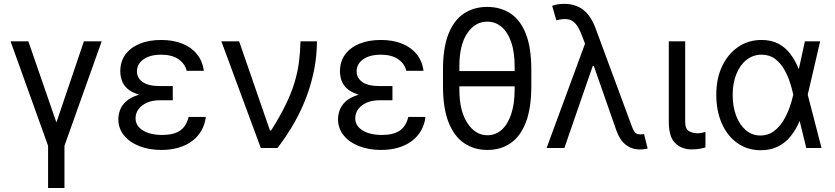

<svg xmlns="http://www.w3.org/2000/svg" viewBox="-20 -757 4273 982"><path d="M34.1 -545.5H125L268.5 -130.7L409.1 -545.5H500L309.7 -11.4V204.5H225.9V-11.4Z M789.8 -284.1H863.6V-244.3H798.3Q759.9 -244.3 731.9 -231.9Q703.8 -219.5 688.6 -198.7Q673.3 -177.9 673.3 -152Q673.3 -113.6 710.6 -90.2Q747.9 -66.8 809.7 -66.8Q869.3 -66.8 901.6 -89.5Q933.9 -112.2 944.6 -159.1H1032.7Q1028.1 -120.7 1010.3 -89.5Q992.5 -58.2 963.1 -36Q933.6 -13.8 893.8 -2Q854 9.9 805.4 9.9Q742.2 9.9 692.3 -9.8Q642.4 -29.5 613.8 -65Q585.2 -100.5 585.2 -147.7Q585.2 -169.4 593.6 -193.2Q601.9 -217 623.8 -237.6Q645.6 -258.2 685.9 -271.1Q726.2 -284.1 789.8 -284.1ZM863.6 -261.4H789.8Q727.6 -261.4 689.1 -273.4Q650.6 -285.5 630.1 -304.9Q609.7 -324.2 602.5 -347.3Q595.2 -370.4 595.2 -392Q595.2 -442.5 621.4 -478.3Q647.7 -514.2 694.8 -533.4Q741.8 -552.6 804 -552.6Q866.1 -552.6 912.8 -533.7Q959.5 -514.9 987.7 -479.6Q1016 -444.2 1022.7 -394.9H934.7Q925.8 -431.8 892.4 -454.5Q859 -477.3 804 -477.3Q747.9 -477.3 714.1 -453.7Q680.4 -430 680.4 -392Q680.4 -358 709.7 -337.4Q739 -316.8 798.3 -316.8H863.6Z M1313.9 0 1112.2 -545.5H1203.1L1360.8 -89.5H1366.5Q1412.3 -161.9 1441.2 -221.6Q1470.2 -281.2 1486.2 -334.2Q1502.1 -387.1 1508.9 -438.4Q1515.6 -489.7 1517 -545.5H1600.9Q1600.9 -409.1 1550.4 -270.1Q1500 -131 1399.1 0Z M1913.4 -284.1H1987.2V-244.3H1921.9Q1883.5 -244.3 1855.5 -231.9Q1827.4 -219.5 1812.1 -198.7Q1796.9 -177.9 1796.9 -152Q1796.9 -113.6 1834.2 -90.2Q1871.4 -66.8 1933.2 -66.8Q1992.9 -66.8 2025.2 -89.5Q2057.5 -112.2 2068.2 -159.1H2156.2Q2151.6 -120.7 2133.9 -89.5Q2116.1 -58.2 2086.6 -36Q2057.2 -13.8 2017.4 -2Q1977.6 9.9 1929 9.9Q1865.8 9.9 1815.9 -9.8Q1766 -29.5 1737.4 -65Q1708.8 -100.5 1708.8 -147.7Q1708.8 -169.4 1717.2 -193.2Q1725.5 -217 1747.3 -237.6Q1769.2 -258.2 1809.5 -271.1Q1849.8 -284.1 1913.4 -284.1ZM1987.2 -261.4H1913.4Q1851.2 -261.4 1812.7 -273.4Q1774.1 -285.5 1753.7 -304.9Q1733.3 -324.2 1726 -347.3Q1718.8 -370.4 1718.8 -392Q1718.8 -442.5 1745 -478.3Q1771.3 -514.2 1818.4 -533.4Q1865.4 -552.6 1927.6 -552.6Q1989.7 -552.6 2036.4 -533.7Q2083.1 -514.9 2111.3 -479.6Q2139.6 -444.2 2146.3 -394.9H2058.2Q2049.4 -431.8 2016 -454.5Q1982.6 -477.3 1927.6 -477.3Q1871.4 -477.3 1837.7 -453.7Q1804 -430 1804 -392Q1804 -358 1833.3 -337.4Q1862.6 -316.8 1921.9 -316.8H1987.2Z M2646.3 -393.5V-315.3H2299.7V-393.5ZM2697.4 -402V-315.3Q2697.4 -203.8 2669.7 -131.7Q2642 -59.7 2591.6 -24.9Q2541.2 9.9 2473 9.9Q2404.8 9.9 2353.7 -24.9Q2302.6 -59.7 2274.1 -131.7Q2245.7 -203.8 2245.7 -315.3V-402Q2245.7 -512.8 2273.8 -583.5Q2301.8 -654.1 2352.6 -687.9Q2403.4 -721.6 2471.6 -721.6Q2540.5 -721.6 2591.3 -687.9Q2642 -654.1 2669.7 -583.5Q2697.4 -512.8 2697.4 -402ZM2612.2 -299.7V-417.6Q2612.2 -490.8 2594.5 -541.9Q2576.7 -593 2545.1 -619.7Q2513.5 -646.3 2471.6 -646.3Q2409.8 -646.3 2369.7 -586.8Q2329.5 -527.3 2329.5 -417.6V-299.7Q2329.5 -190 2370.4 -127.7Q2411.2 -65.3 2473 -65.3Q2514.9 -65.3 2546.2 -93.4Q2577.4 -121.4 2594.8 -174Q2612.2 -226.6 2612.2 -299.7Z M3252.8 7.5Q3211.6 7.5 3180.6 -16.7Q3149.5 -40.8 3132.1 -90.9L3001.4 -464.5L2975.9 -524.1L2954.5 -579.5Q2940 -617.2 2923.5 -636Q2907 -654.8 2883.5 -658.4Q2860.1 -661.9 2825.3 -653.4L2804 -727.3Q2810.4 -730.1 2827.1 -733.7Q2843.8 -737.2 2865.1 -737.2Q2923.7 -737.2 2963.1 -706.7Q3002.5 -676.1 3025.6 -613.6L3211.6 -110.8Q3216.6 -96.9 3224.8 -83.3Q3233 -69.6 3254.3 -69.6Q3258.5 -69.6 3264.7 -70.3Q3271 -71 3274.1 -71L3292.6 2.8Q3282.3 5.3 3272.2 6.6Q3262.1 7.8 3252.8 7.5ZM2775.6 0 2988.6 -578.1 3022.7 -419H3011.4L2866.5 0Z M3400.6 -545.5H3484.4V-134.9Q3484.4 -96.6 3504.4 -85.9Q3524.5 -75.3 3546.9 -75.3Q3557.5 -75.3 3570.1 -77.8Q3582.7 -80.3 3588.1 -82.4V-2.8Q3577.4 0.4 3560 3.7Q3542.6 7.1 3517 7.1Q3467 7.1 3433.8 -24.5Q3400.6 -56.1 3400.6 -134.9Z M3869.3 11.4Q3801.1 10.7 3750.4 -25.7Q3699.6 -62.1 3671.5 -126.1Q3643.5 -190 3643.5 -272.7Q3643.5 -354.8 3673.1 -417.8Q3702.8 -480.8 3755 -516.7Q3807.2 -552.6 3875 -552.6Q3924.7 -552.6 3960.9 -533.6Q3997.2 -514.6 4022.5 -480.8Q4047.9 -447.1 4065.3 -403.4H4098L4110.8 -274.1L4181.8 0H4103.7L4036.9 -274.1Q4031.6 -300.1 4020.6 -334.5Q4009.6 -369 3991.1 -401.6Q3972.7 -434.3 3944.1 -455.8Q3915.5 -477.3 3875 -477.3Q3831.7 -477.3 3798.3 -451Q3764.9 -424.7 3746.1 -378.2Q3727.3 -331.7 3727.3 -271.3Q3727.3 -212.4 3745 -165.3Q3762.8 -118.3 3794.7 -91.1Q3826.7 -63.9 3869.3 -63.9Q3908.7 -63.9 3937.9 -85.8Q3967 -107.6 3986.9 -140.8Q4006.7 -174 4019 -209.3Q4031.2 -244.7 4036.9 -271.3L4096.6 -545.5H4174.7L4110.8 -271.3L4098 -137.8H4069.6Q4051.1 -93.8 4023.6 -59.8Q3996.1 -25.9 3957.9 -7.1Q3919.7 11.7 3869.3 11.4Z"/></svg>

Font: InterMG
Style: Regular
Weight: 400
Designer: Rasmus Andersson
Foundry: rsms
Version: Version 3.019;December 26, 2023;FontCreator 15.0.0.2955 64-b